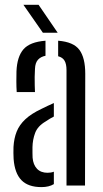

<svg xmlns="http://www.w3.org/2000/svg" viewBox="-20 -777 430 804"><path d="M37 -111.5Q36.5 -124 36.2 -136.2Q36 -148.5 36.5 -161.5Q38.5 -197.5 49.8 -225.8Q61 -254 86 -277.5Q111 -301 154.5 -321.5Q166.5 -327.5 179.2 -333.5Q192 -339.5 205.5 -345.5V-289Q197.5 -285 188.8 -279.8Q180 -274.5 170.5 -268Q138 -249 127.2 -220.5Q116.5 -192 116 -160.5Q116 -147 116 -136.8Q116 -126.5 116.5 -116.5Q119 -87 135 -70.2Q151 -53.5 179 -53.5Q194 -53.5 205.5 -58V-6Q185 6.5 153.5 6.5Q98 6.5 69.8 -22.5Q41.5 -51.5 37 -111.5ZM50 -391.5Q48.5 -413 48.5 -435.5Q48.5 -458 49 -478.5Q51.5 -539.5 78.2 -570.5Q105 -601.5 170.5 -606.5V-543.5Q150.5 -539.5 139 -526.8Q127.5 -514 126.5 -489Q125.5 -474.5 125.2 -455.2Q125 -436 125.5 -418.5Q126 -401 126.5 -391.5ZM258.5 0V-483.5Q258.5 -508.5 250.5 -522.5Q242.5 -536.5 223.5 -541.5V-606.5Q288 -601.5 312.5 -568.2Q337 -535 337 -468L336 0ZM159.5 -640 78 -757H141.5L221.5 -640Z"/></svg>

Font: Big Shoulders Stencil Text Thin
Style: Regular
Weight: 400
Version: Version 2.001